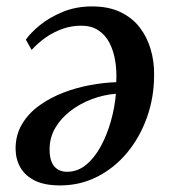

<svg xmlns="http://www.w3.org/2000/svg" viewBox="-20 -563 532 598"><path d="M60.5 -439.5Q75 -460.5 104.2 -484.5Q133.5 -508.5 175 -525.8Q216.5 -543 267 -543Q318 -543 354.8 -525.5Q391.5 -508 414.8 -478Q438 -448 449.2 -409.8Q460.5 -371.5 460 -330Q460 -260 437.8 -197.5Q415.5 -135 376 -87.5Q336.5 -40 283.2 -12.8Q230 14.5 167 14.5Q119.5 14.5 89.2 -0.2Q59 -15 44 -40.5Q29 -66 28.5 -99Q28.5 -143 48.8 -176.8Q69 -210.5 103 -234.8Q137 -259 178.2 -274.8Q219.5 -290.5 262.2 -298.2Q305 -306 342 -307Q344 -341 339 -372.5Q334 -404 321.2 -429Q308.5 -454 286.5 -468.5Q264.5 -483 233 -483Q202.5 -483 175 -473.2Q147.5 -463.5 123.2 -446.8Q99 -430 78.5 -407.5ZM189 -28Q222 -28 248.5 -50Q275 -72 294.2 -107.8Q313.5 -143.5 325.5 -186.2Q337.5 -229 341 -271Q303 -268 266.2 -254.2Q229.5 -240.5 199.5 -217.5Q169.5 -194.5 151.8 -164Q134 -133.5 134.5 -96.5Q134.5 -62.5 148.8 -45.2Q163 -28 189 -28Z"/></svg>

Font: Merriweather 72pt Medium
Style: Italic
Weight: 500
Italic angle: -7.8°
Version: Version 2.101